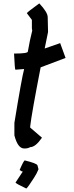

<svg xmlns="http://www.w3.org/2000/svg" viewBox="-20 -882 431 1114"><path d="M208 -862.3Q256.8 -810.5 256.8 -782.2L258.8 -696.3L239.3 -600.6L329.1 -631.8L360.4 -545.9L215.8 -491.2Q163.1 -220.7 155.3 -149.4V-141.6L223.6 -83Q185.5 -28.3 155.3 -28.3Q142.1 -20.5 124 -20.5H120.1Q83 -20.5 63.5 -96.7V-168.9Q106.4 -432.1 120.1 -481.4H118.2L69.3 -477.5Q65.9 -477.5 61.5 -571.3H63.5Q141.6 -571.3 141.6 -583Q153.3 -651.4 167 -704.1L165 -717.8V-766.6L135.7 -805.7Q140.1 -813 208 -862.3ZM124 48.8Q192.4 65.4 197.3 77.1L203.1 98.6V100.6Q193.4 125.5 176.8 150.4Q142.6 204.1 132.8 211.9Q70.3 182.6 70.3 176.8L112.3 113.3Q105.5 113.3 93.8 104.5Q117.7 48.8 124 48.8Z"/></svg>

Font: ww_drahtTSB
Style: Regular
Weight: 400
Designer: Dr. Wolfgang Wiebecke
Version: Version 1.06 May 21, 2010, initial release